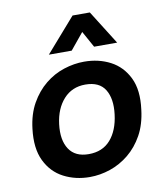

<svg xmlns="http://www.w3.org/2000/svg" viewBox="-84 -805 763 886"><g transform="rotate(-10 298.0 -362.0)"><path d="M266 12Q199 12 144 -16.5Q89 -45 60.5 -104Q32 -163 43 -253Q51 -321 79 -370.5Q107 -420 147.5 -453Q188 -486 236 -501.5Q284 -517 331 -517Q399 -517 453.5 -488.5Q508 -460 536.5 -401.5Q565 -343 553 -253Q545 -185 517.5 -135.5Q490 -86 449.5 -53Q409 -20 361.5 -4Q314 12 266 12ZM279 -93Q344 -93 381.5 -136Q419 -179 428 -253Q437 -325 410.5 -368.5Q384 -412 318 -412Q256 -412 216.5 -368.5Q177 -325 168 -253Q159 -179 187.5 -136Q216 -93 279 -93ZM177 -577 316 -736H397L497 -577H389L321 -700H385L284 -577Z"/></g></svg>

Font: Inclusive Sans SemiBold
Style: Italic
Weight: 600
Italic angle: -7°
Designer: Olivia King
Foundry: Olivia King
Version: Version 2.004